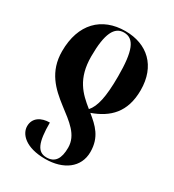

<svg xmlns="http://www.w3.org/2000/svg" viewBox="-186 -651 892 986"><g transform="rotate(30 260.0 -158.5)"><path d="M266 -546C126 -546 35 -456 35 -294C35 -173 104 -109 178 -52C247 1 310 44 310 120C310 185 288 219 238 219C184 219 164 173 164 55C114 55 72 79 72 129C72 175 119 229 236 229C344 229 420 174 420 82C420 -6 372 -49 319 -92C417 -127 485 -190 485 -322C485 -465 396 -546 266 -546ZM263 -536C325 -536 349 -475 349 -326C349 -203 334 -140 303 -105C238 -157 178 -213 178 -346C178 -481 207 -536 263 -536Z"/></g></svg>

Font: Noto Serif Display Condensed Extra
Style: Regular
Weight: 800
Width: 3
Designer: Monotype Design Team
Foundry: Monotype Imaging Inc.
Version: Version 1.900